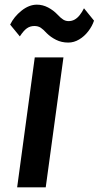

<svg xmlns="http://www.w3.org/2000/svg" viewBox="-20 -803 423 823"><path d="M53.5 0 129 -557H252L176 0ZM272.5 -620.5Q244 -620.5 220.5 -632.2Q197 -644 180 -661Q166 -676.5 154.8 -684Q143.5 -691.5 127.5 -691.5Q109 -691.5 95 -681.5Q81 -671.5 65 -647L23.5 -697.5Q40 -731.5 72.2 -757.2Q104.5 -783 138 -783Q163 -783 186 -771Q209 -759 227 -740Q240.5 -725.5 251 -719Q261.5 -712.5 274 -712.5Q288 -712.5 299.8 -719Q311.5 -725.5 321.5 -738Q331.5 -750.5 340 -767.5L383 -714.5Q375 -690.5 358.2 -668.8Q341.5 -647 319.2 -633.8Q297 -620.5 272.5 -620.5Z"/></svg>

Font: Merriweather Sans Medium
Style: Italic
Weight: 500
Italic angle: -7.5°
Designer: Eben Sorkin
Foundry: Eben Sorkin
Version: Version 2.001